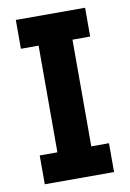

<svg xmlns="http://www.w3.org/2000/svg" viewBox="-77 -699 506 748"><g transform="rotate(-10 176.0 -325.0)"><path d="M313 0V-114H243V-536H313V-650H39V-536H109V-114H39V0Z"/></g></svg>

Font: Zilla Slab Bold
Style: Regular
Weight: 700
Designer: Typotheque.com
Foundry: Typotheque type foundry
Version: Version 1.3; 2018